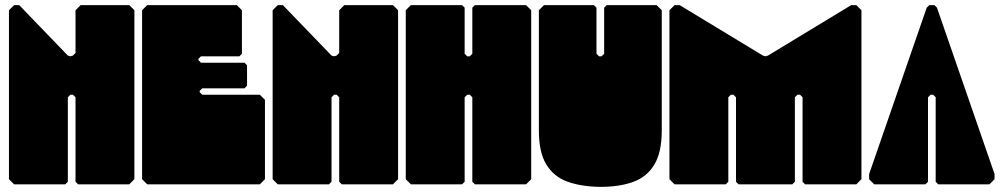

<svg xmlns="http://www.w3.org/2000/svg" viewBox="-20 -720 3920 750"><path d="M35 0 15 -20V-680L35 -700H55L245 -503L255 -500L265 -503L275 -513V-680L295 -700H485L505 -680V-20L485 0H285L275 -10V-340L265 -350H255L245 -340V-10L235 0Z M555 0 535 -20V-680L555 -700H905L925 -680V-510L915 -500H765L755 -490V-485L765 -475H935L945 -465V-385L935 -375H770L760 -365V-360L770 -350H995L1015 -330V-20L995 0Z M1065 0 1045 -20V-680L1065 -700H1085L1275 -503L1285 -500L1295 -503L1305 -513V-680L1325 -700H1515L1535 -680V-20L1515 0H1315L1305 -10V-340L1295 -350H1285L1275 -340V-10L1265 0Z M1585 0 1565 -20V-680L1585 -700H1785L1795 -690V-510L1805 -500H1815L1825 -510V-690L1835 -700H2035L2055 -680V-20L2035 0H1835L1825 -10V-340L1815 -350H1805L1795 -340V-10L1785 0Z M2325 10Q2250 9 2196.5 -10.5Q2143 -30 2114 -77.5Q2085 -125 2085 -210V-680L2105 -700H2300L2310 -690V-510L2320 -500H2330L2340 -510V-690L2350 -700H2545L2565 -680V-210Q2565 -125 2536 -77Q2507 -29 2453.5 -9.5Q2400 10 2325 10Z M2615 0 2595 -20V-680L2615 -700H2635L2960 -503L2970 -500L2980 -503L3305 -700H3325L3345 -680V-20L3325 0H3125L3115 -10V-340L3105 -350H3095L3085 -340V-10L3075 0H2865L2855 -10V-340L2845 -350H2835L2825 -340V-10L2815 0Z M3395 0 3375 -20V-40L3600 -690L3610 -700H3630L3640 -690L3865 -40V-20L3845 0H3645L3635 -10V-340L3625 -350H3615L3605 -340V-10L3595 0Z"/></svg>

Font: GTL001
Style: Regular
Weight: 400
Designer: Eli Heuer
Foundry: GTL Type Label
Version: Version 0.100; ttfautohint (v1.8.4.7-5d5b)